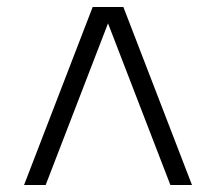

<svg xmlns="http://www.w3.org/2000/svg" viewBox="-20 -531 636 551"><path d="M334 -511H246L49 0H111L290 -464L469 0H531Z"/></svg>

Font: Chivo Light
Style: Regular
Weight: 300
Designer: Hector Gatti
Foundry: Omnibus-Type
Version: Version 1.003;PS 001.003;hotconv 1.0.70;makeotf.lib2.5.58329